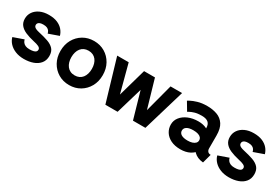

<svg xmlns="http://www.w3.org/2000/svg" viewBox="39 -1261 2911 2012"><g transform="rotate(30 1494.5 -254.5)"><path d="M254.6 -520Q193.8 -520 148.7 -499.1Q103.5 -478.3 78.6 -442.1Q53.7 -406 53.7 -360.1Q53.7 -314.5 77.9 -284.1Q102.1 -253.7 147 -234Q191.9 -214.4 254.6 -200.4Q273.4 -196.3 289.2 -191.7Q304.9 -187 316.5 -181.2Q328.1 -175.3 334.5 -167.2Q340.8 -159.2 340.8 -148.2Q340.8 -133.5 331.5 -124.1Q322.3 -114.7 303.1 -110Q283.9 -105.2 254.6 -105.2Q225.3 -105.2 205.9 -114.1Q186.5 -123 175.7 -137.7Q164.8 -152.3 160.9 -170.2L36.6 -126.5Q47.4 -86.9 77 -55.4Q106.7 -23.9 152.1 -5.9Q197.5 12.2 254.6 12.2Q316.4 12.2 365.7 -5.7Q415 -23.7 443.8 -59.3Q472.7 -95 472.7 -148.2Q472.7 -201.4 445.1 -231.7Q417.5 -262 368.3 -279.1Q319.1 -296.1 254.6 -310.3Q229.7 -315.9 214.5 -322.9Q199.2 -329.8 192.4 -338.9Q185.5 -347.9 185.5 -360.1Q185.5 -372.3 192.5 -382Q199.5 -391.6 214.7 -397.2Q230 -402.8 254.6 -402.8Q283 -402.8 300.3 -394.8Q317.6 -386.7 326.8 -373.2Q335.9 -359.6 339.6 -343L462.6 -386.5Q452.4 -423.3 426.5 -453.6Q400.6 -483.9 358.2 -502Q315.7 -520 254.6 -520Z M677.7 -253.9Q677.7 -286.6 685.8 -313.8Q693.8 -341.1 709.6 -361.1Q725.3 -381.1 748.5 -392Q771.7 -402.8 801.8 -402.8Q831.8 -402.8 855 -392Q878.2 -381.1 893.9 -361.1Q909.7 -341.1 917.7 -313.8Q925.8 -286.6 925.8 -253.9Q925.8 -221.4 917.7 -194.1Q909.7 -166.7 893.9 -146.7Q878.2 -126.7 855 -115.8Q831.8 -105 801.8 -105Q771.7 -105 748.5 -116.1Q725.3 -127.2 709.6 -147.5Q693.8 -167.7 685.8 -194.8Q677.7 -221.9 677.7 -253.9ZM545.9 -253.9Q545.9 -176.8 579.3 -116.7Q612.8 -56.6 670.7 -22.2Q728.5 12.2 801.8 12.2Q875.2 12.2 933 -22.2Q990.7 -56.6 1024.2 -116.7Q1057.6 -176.8 1057.6 -253.9Q1057.6 -331.1 1024.2 -391.1Q990.7 -451.2 933 -485.6Q875.2 -520 801.8 -520Q728.5 -520 670.7 -485.6Q612.8 -451.2 579.3 -391.1Q545.9 -331.1 545.9 -253.9Z M1235.8 0H1383.8L1477.8 -319.8L1569.8 0H1720.2L1870.8 -507.8H1731.2L1641.4 -168.5L1542.7 -507.8H1410.9L1314.7 -168.5L1224.9 -507.8H1085.7Z M2147.9 12.2Q2213.4 12.2 2260.3 -12.3Q2307.1 -36.9 2332.3 -77.6Q2357.4 -118.4 2357.4 -167.2Q2357.4 -216.1 2335.2 -254.4Q2313 -292.7 2270.9 -314.8Q2228.8 -336.9 2169.4 -336.9Q2101.1 -336.9 2047.7 -314.2Q1994.4 -291.5 1963.7 -252.6Q1933.1 -213.6 1933.1 -164.8Q1933.1 -116 1958.3 -75.8Q1983.4 -35.6 2031.5 -11.7Q2079.6 12.2 2147.9 12.2ZM2273.9 -167.2Q2273.9 -147.7 2260.5 -133.8Q2247.1 -119.9 2223.5 -112.4Q2200 -105 2169.4 -105Q2118.2 -105 2091.6 -121.5Q2064.9 -137.9 2064.9 -167.2Q2064.9 -196.5 2091.6 -213Q2118.2 -229.5 2169.4 -229.5Q2203.6 -229.5 2226.9 -222Q2250.2 -214.6 2262.1 -200.7Q2273.9 -186.8 2273.9 -167.2ZM2405.8 -147.5V-301.8Q2405.8 -387.2 2374.3 -435.3Q2342.8 -483.4 2289.2 -502.9Q2235.6 -522.5 2169.4 -522.5Q2103.5 -522.5 2055.3 -507.9Q2007.1 -493.4 1980.8 -478.9Q1954.6 -464.4 1954.6 -464.4L2014.6 -363.8Q2014.6 -363.8 2032.7 -374.3Q2050.8 -384.8 2085.2 -395.3Q2119.6 -405.8 2169.2 -405.8Q2196.8 -405.8 2216.6 -400.1Q2236.3 -394.5 2249 -383.3Q2261.7 -372.1 2267.8 -355.6Q2273.9 -339.1 2273.9 -316.9V-224.1L2286.1 -214.1V-127.4L2273.9 -115.7Q2273.9 -95.7 2283.4 -74.5Q2293 -53.2 2311.6 -34.7Q2330.3 -16.1 2358.5 -3.5Q2386.7 9 2424.3 12.2L2454.1 -96.7Q2429.9 -96.7 2417.8 -111.1Q2405.8 -125.5 2405.8 -147.5Z M2734.6 -520Q2673.8 -520 2628.7 -499.1Q2583.5 -478.3 2558.6 -442.1Q2533.7 -406 2533.7 -360.1Q2533.7 -314.5 2557.9 -284.1Q2582 -253.7 2627 -234Q2671.9 -214.4 2734.6 -200.4Q2753.4 -196.3 2769.2 -191.7Q2784.9 -187 2796.5 -181.2Q2808.1 -175.3 2814.5 -167.2Q2820.8 -159.2 2820.8 -148.2Q2820.8 -133.5 2811.5 -124.1Q2802.2 -114.7 2783.1 -110Q2763.9 -105.2 2734.6 -105.2Q2705.3 -105.2 2685.9 -114.1Q2666.5 -123 2655.6 -137.7Q2644.8 -152.3 2640.9 -170.2L2516.6 -126.5Q2527.3 -86.9 2557 -55.4Q2586.7 -23.9 2632.1 -5.9Q2677.5 12.2 2734.6 12.2Q2796.4 12.2 2845.7 -5.7Q2895 -23.7 2923.8 -59.3Q2952.6 -95 2952.6 -148.2Q2952.6 -201.4 2925 -231.7Q2897.5 -262 2848.3 -279.1Q2799.1 -296.1 2734.6 -310.3Q2709.7 -315.9 2694.5 -322.9Q2679.2 -329.8 2672.4 -338.9Q2665.5 -347.9 2665.5 -360.1Q2665.5 -372.3 2672.5 -382Q2679.4 -391.6 2694.7 -397.2Q2710 -402.8 2734.6 -402.8Q2762.9 -402.8 2780.3 -394.8Q2797.6 -386.7 2806.8 -373.2Q2815.9 -359.6 2819.6 -343L2942.6 -386.5Q2932.4 -423.3 2906.5 -453.6Q2880.6 -483.9 2838.1 -502Q2795.7 -520 2734.6 -520Z"/></g></svg>

Font: Giphurs
Style: Regular
Weight: 400
Version: Version 2.010